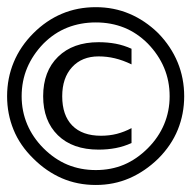

<svg xmlns="http://www.w3.org/2000/svg" viewBox="-20 -571 540 541"><path d="M350.6 -433.6V-389.6Q326.2 -401.4 303.7 -406.7Q281.2 -412.1 257.8 -412.1Q210.9 -412.1 183.1 -381.8Q155.3 -351.6 155.3 -299.8Q155.3 -246.1 183.6 -217.3Q211.9 -188.5 264.6 -188.5Q288.1 -188.5 309.1 -193.8Q330.1 -199.2 350.6 -210V-168Q329.1 -158.2 306.2 -153.8Q283.2 -149.4 257.8 -149.4Q184.6 -149.4 143.1 -189.9Q101.6 -230.5 101.6 -299.8Q101.6 -370.1 143.6 -411.1Q185.5 -452.1 257.8 -452.1Q283.2 -452.1 306.2 -447.8Q329.1 -443.4 350.6 -433.6ZM250 -507.8Q207 -507.8 169.9 -493.2Q132.8 -478.5 102.5 -448.2Q72.3 -417 56.6 -379.9Q41 -342.8 41 -299.8Q41 -257.8 56.6 -220.7Q72.3 -183.6 102.5 -153.3Q133.8 -122.1 170.4 -106.9Q207 -91.8 250 -91.8Q293 -91.8 329.1 -106.9Q365.2 -122.1 396.5 -153.3Q426.8 -183.6 442.4 -220.7Q458 -257.8 458 -299.8Q458 -342.8 442.4 -379.9Q426.8 -417 396.5 -448.2Q366.2 -478.5 329.6 -493.2Q293 -507.8 250 -507.8ZM250 -550.8Q300.8 -550.8 344.7 -532.2Q388.7 -513.7 425.8 -477.5Q461.9 -440.4 480.5 -395.5Q499 -350.6 499 -299.8Q499 -250 481 -205.6Q462.9 -161.1 425.8 -124Q388.7 -87.9 344.7 -68.8Q300.8 -49.8 250 -49.8Q198.2 -49.8 154.3 -68.8Q110.4 -87.9 74.2 -124Q36.1 -161.1 18.1 -205.6Q0 -250 0 -299.8Q0 -350.6 18.6 -395.5Q37.1 -440.4 74.2 -477.5Q110.4 -513.7 154.3 -532.2Q198.2 -550.8 250 -550.8Z"/></svg>

Font: BabelStone Mayan Numerals
Style: Regular
Weight: 400
Designer: Andrew West
Foundry: BabelStone
Version: Version 11.000 June 09, 2018